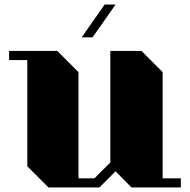

<svg xmlns="http://www.w3.org/2000/svg" viewBox="-20 -824 835 844"><path d="M775 -40V0H558L488 -71L417 0H193L100 -93V-560H20V-600H232L325 -507V-40H395L465 -110V-600H602L695 -507V-40ZM488 -804H440L339 -660H387Z"/></svg>

Font: Kumar One
Style: Regular
Weight: 400
Designer: Parimal Parmar
Foundry: Indian Type Foundry
Version: Version 1.001;PS 1.001;hotconv 1.0.88;makeotf.lib2.5.647800